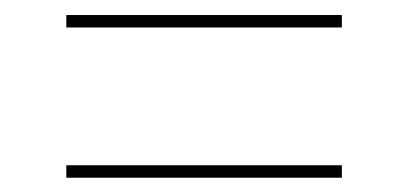

<svg xmlns="http://www.w3.org/2000/svg" viewBox="-20 -444 557 262"><path d="M446.5 -201.5H70.5V-218.5H446.5ZM446.5 -406.5H70.5V-423.5H446.5Z"/></svg>

Font: Anek Malayalam Thin
Style: Regular
Weight: 250
Version: Version 1.003